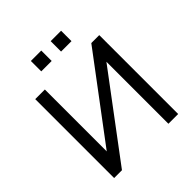

<svg xmlns="http://www.w3.org/2000/svg" viewBox="-236 -1054 1213 1213"><g transform="rotate(-45 370.5 -447.5)"><path d="M85 0V-705H171V-152L586 -705H657V0H570V-554L155 0ZM413 -802V-895H506V-802ZM236 -802V-895H329V-802Z"/></g></svg>

Font: Nunito Sans Medium
Style: Regular
Weight: 500
Designer: Vernon Adams
Foundry: Vernon Adams
Version: Version 3.101; ttfautohint (v1.8.4.7-5d5b);gftools[0.9.27]